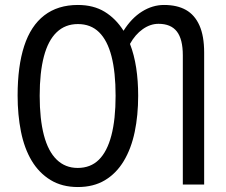

<svg xmlns="http://www.w3.org/2000/svg" viewBox="-20 -744 913 774"><path d="M537 -358Q537 -279 523 -212Q509 -145 479 -95Q449 -45 403 -17.5Q357 10 294 10Q230 10 183.5 -18.5Q137 -47 107.5 -96.5Q78 -146 64.5 -213.5Q51 -281 51 -359Q51 -477 77.5 -558.5Q104 -640 158.5 -682Q213 -724 294 -724Q357 -724 402 -696.5Q447 -669 478 -620Q510 -671 552.5 -697.5Q595 -724 641 -724Q694 -724 729.5 -704Q765 -684 784 -641.5Q803 -599 803 -532V0H717V-521Q717 -586 693 -617Q669 -648 619 -648Q586 -648 555.5 -626.5Q525 -605 504 -567Q521 -523 529 -470.5Q537 -418 537 -358ZM140 -358Q140 -264 157 -199Q174 -134 208.5 -100.5Q243 -67 293 -67Q345 -67 378.5 -100Q412 -133 429 -198Q446 -263 446 -358Q446 -453 429.5 -517Q413 -581 379.5 -614Q346 -647 294 -647Q243 -647 208.5 -614Q174 -581 157 -516.5Q140 -452 140 -358Z"/></svg>

Font: Noto Sans Display Condensed
Style: Regular
Weight: 400
Width: 3
Designer: Monotype Design Team
Foundry: Monotype Imaging Inc.
Version: Version 2.003